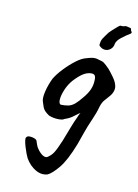

<svg xmlns="http://www.w3.org/2000/svg" viewBox="-118 -645 656 912"><g transform="rotate(15 209.5 -189.5)"><path d="M287 -459Q286 -480 293 -493.5Q300 -507 314 -529Q317 -533 327 -544Q337 -555 347 -565Q357 -575 359 -575Q363 -575 366.5 -575Q370 -575 375 -576Q380 -579 384.5 -579.5Q389 -580 399 -578Q409 -577 410.5 -575.5Q412 -574 413 -569Q414 -565 418 -560.5Q422 -556 415 -550Q398 -538 378 -519.5Q358 -501 356 -485Q355 -467 343 -456Q331 -445 315.5 -445.5Q300 -446 287 -459ZM208 197Q180 208 149.5 193.5Q119 179 97 148Q93 142 86 127.5Q79 113 72.5 96.5Q66 80 63.5 68Q61 56 64 54Q67 46 79 45Q91 44 102.5 47.5Q114 51 116 57Q119 64 123 73Q127 82 132.5 89Q138 96 142 100Q156 114 167.5 118Q179 122 186 117Q203 104 212.5 85.5Q222 67 236 23Q247 -14 256 -46Q265 -78 274 -101Q277 -113 281.5 -121.5Q286 -130 290 -134H296Q274 -120 258.5 -104.5Q243 -89 217 -78Q211 -71 187.5 -69.5Q164 -68 142 -75Q128 -83 120 -90Q112 -97 107.5 -106.5Q103 -116 97 -131Q90 -146 95 -180Q100 -214 113 -248Q125 -273 148 -302Q171 -331 197 -354.5Q223 -378 244 -384Q252 -388 268.5 -392.5Q285 -397 303 -392Q320 -390 329 -384.5Q338 -379 358 -362Q371 -349 386.5 -331Q402 -313 407 -299Q414 -284 410.5 -268Q407 -252 397 -239Q388 -226 378 -213Q368 -200 363 -177Q358 -147 345 -109.5Q332 -72 324 -40L308 22Q283 107 255.5 146.5Q228 186 208 197ZM182 -139Q202 -140 218 -144.5Q234 -149 248 -163Q262 -177 279 -203Q296 -227 303 -249Q310 -271 308 -296Q307 -312 300.5 -317Q294 -322 281 -320Q262 -317 244.5 -303Q227 -289 207 -263Q192 -243 182 -215Q172 -185 172 -164Q172 -143 182 -139Z"/></g></svg>

Font: Caveat SemiBold
Style: Regular
Weight: 600
Designer: Pablo Impallari
Foundry: Pablo Impallari
Version: Version 2.000